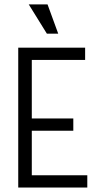

<svg xmlns="http://www.w3.org/2000/svg" viewBox="-20 -838 478 858"><path d="M61.5 -625H360.4V-570.3H122.1V-308.6H307.6V-253.9H122.1V-54.7H370.1V0H61.5ZM189.5 -687.5 108.4 -818.4H192.4L240.2 -687.5Z"/></svg>

Font: Sudo Light
Style: Regular
Weight: 300
Monospace: yes
Designer: Jens Kutilek
Foundry: Jens Kutilek
Version: Version 0.040